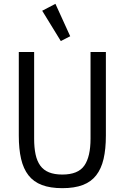

<svg xmlns="http://www.w3.org/2000/svg" viewBox="-20 -969 651 1001"><path d="M158 -698V-246Q158 -199 165.5 -164Q173 -129 190 -105.5Q207 -82 235.5 -70.5Q264 -59 305 -59Q387 -59 419.5 -105.5Q452 -152 452 -246V-698H532V-262Q532 -192 520 -140.5Q508 -89 481.5 -55Q455 -21 411.5 -4.5Q368 12 305 12Q242 12 198.5 -4.5Q155 -21 128.5 -55Q102 -89 90 -140.5Q78 -192 78 -262V-698ZM200 -913 269 -949 346 -780 297 -755Z"/></svg>

Font: IBM Plex Sans Condensed
Style: Regular
Weight: 400
Width: 3
Designer: Mike Abbink, Paul van der Laan, Pieter van Rosmalen
Foundry: Bold Monday
Version: Version 1.1